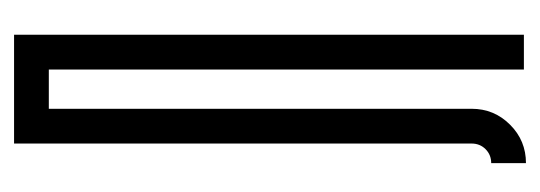

<svg xmlns="http://www.w3.org/2000/svg" viewBox="-264 -490 757 269"><g transform="rotate(-90 114.5 -355.5)"><path d="M96.6 -73.3Q96.6 -41.6 74.3 -19.4Q52.1 2.9 20.4 2.9V-45.8Q32.1 -45.8 40 -53.7Q47.9 -61.6 47.9 -73.3V-714.3H200.3V0H151.6V-665.6H96.6Z"/></g></svg>

Font: Marapfhont
Style: Book
Weight: 400
Version: Version 0.15